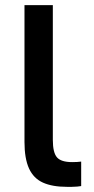

<svg xmlns="http://www.w3.org/2000/svg" viewBox="-20 -720 365 745"><path d="M240 5Q183 5 146.5 -11.5Q110 -28 92.5 -66.5Q75 -105 75 -169V-700H185V-177Q185 -128 201 -109.5Q217 -91 260 -91Q271 -91 279 -91.5Q287 -92 295 -93V2Q290 3 279.5 4Q269 5 258.5 5Q248 5 240 5Z"/></svg>

Font: Golos Text Medium
Style: Regular
Weight: 500
Designer: A.Korolkova, Vitaly Kuzmin
Foundry: ParaType Ltd
Version: Version 2.004